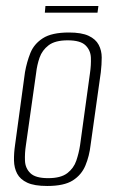

<svg xmlns="http://www.w3.org/2000/svg" viewBox="-20 -611 384 638"><path d="M137 7Q94 7 70.5 -4Q47 -15 37 -34Q27 -53 26.5 -77.5Q26 -102 30 -129L63 -371Q69 -405 81 -435Q93 -465 122.5 -484Q152 -503 209 -503Q251 -503 274.5 -492Q298 -481 308 -462Q318 -443 318 -420Q318 -397 315 -371L281 -129Q277 -93 264 -61.5Q251 -30 222 -11.5Q193 7 137 7ZM140 -19Q182 -19 203.5 -35.5Q225 -52 233.5 -77Q242 -102 246 -128L279 -368Q283 -395 282 -419.5Q281 -444 264 -460.5Q247 -477 205 -477Q163 -477 141.5 -460.5Q120 -444 111.5 -419.5Q103 -395 100 -368L66 -128Q62 -102 63 -77Q64 -52 81 -35.5Q98 -19 140 -19ZM129 -569 131 -591H307L304 -569Z"/></svg>

Font: Alumni Sans ExtraLight
Style: Italic
Weight: 250
Italic angle: -8°
Version: Version 1.016